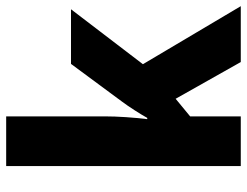

<svg xmlns="http://www.w3.org/2000/svg" viewBox="-109 -691 800 622"><g transform="rotate(-90 291.0 -380.0)"><path d="M225 -441Q225 -409 222.5 -372Q220 -335 216 -303H220Q230 -321 245.5 -345Q261 -369 273 -385L395 -550H572L394 -317L582 0H401L282 -211L225 -164V0H64V-760H225Z"/></g></svg>

Font: Noto Sans Khmer UI SemiCondensed ExtraBold
Style: Regular
Weight: 800
Width: 4
Designer: Danh Hong and the Monotype Design Team
Foundry: Monotype Imaging Inc.
Version: Version 2.002; ttfautohint (v1.8.4.7-5d5b)